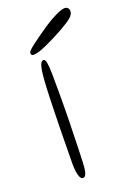

<svg xmlns="http://www.w3.org/2000/svg" viewBox="-125 -651 498 723"><g transform="rotate(-20 124.0 -289.5)"><path d="M78.5 22.5Q71.5 22.5 67 12.8Q62.5 3 60.8 -11Q59 -25 59 -38.5Q59 -50.5 59.2 -66.8Q59.5 -83 59.8 -103.2Q60 -123.5 60.2 -146Q60.5 -168.5 61 -193Q61.5 -217.5 62.2 -243Q63 -268.5 63.5 -293.5Q66 -380 71.5 -413Q77 -446 90 -446Q97 -446 99.8 -431.2Q102.5 -416.5 103 -385Q103.5 -353.5 103.5 -302.5Q103.5 -278 103.2 -252.2Q103 -226.5 102.5 -201Q102 -175.5 101.2 -151.5Q100.5 -127.5 100 -105.5Q99.5 -83.5 98.8 -65Q98 -46.5 97.5 -32.5Q97 -9.5 92.8 6.5Q88.5 22.5 78.5 22.5ZM62.5 -477Q57.5 -477 55 -479.5Q52.5 -482 52.5 -487.5Q52.5 -495 78.2 -514.5Q104 -534 145 -562Q169.5 -578.5 194.2 -590.5Q219 -602.5 231.5 -602.5Q239 -602.5 243.8 -597.8Q248.5 -593 248.5 -584.5Q248.5 -571.5 235 -560Q221.5 -548.5 191.5 -531.5Q155 -511 117.8 -494Q80.5 -477 62.5 -477Z"/></g></svg>

Font: Gluten Thin Thin
Style: Regular
Weight: 250
Version: Version 1.300